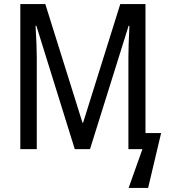

<svg xmlns="http://www.w3.org/2000/svg" viewBox="-20 -734 831 945"><path d="M348 0H423L613 -607H617C614 -548 612 -488 612 -454V0H681L613 191H709L773 -79H696V-714H572L389 -130H386L203 -714H80V0H161V-453C161 -485 159 -544 155 -607H159Z"/></svg>

Font: Noto Sans Condensed
Style: Regular
Weight: 400
Width: 3
Designer: Monotype Design Team
Foundry: Monotype Imaging Inc.
Version: Version 2.013